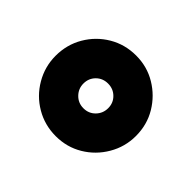

<svg xmlns="http://www.w3.org/2000/svg" viewBox="-91 -829 573 573"><g transform="rotate(45 195.0 -543.0)"><path d="M195.5 -373.2Q148.8 -373.2 110 -396Q71.2 -418.7 48.4 -457.9Q25.5 -497.1 25.5 -542.7Q25.5 -589.9 48.3 -628.8Q71.1 -667.6 109.6 -690.4Q148.1 -713.2 195 -713.2Q241.8 -713.2 280.1 -690.1Q318.4 -667.1 341.5 -628.6Q364.5 -590.2 364.5 -542.7Q364.5 -497.2 341.6 -458.1Q318.7 -419 280.4 -396.1Q242.1 -373.2 195.5 -373.2ZM195.1 -490.5Q217.3 -490.5 232.2 -505.8Q247.2 -521.2 247.2 -543.1Q247.2 -565 232.1 -579.9Q217.1 -594.8 194.9 -594.8Q172.7 -594.8 157.8 -579.9Q142.8 -564.9 142.8 -542.8Q142.8 -521.3 157.9 -505.9Q172.9 -490.5 195.1 -490.5Z"/></g></svg>

Font: Golos Text
Style: Regular
Weight: 400
Designer: A.Korolkova, Vitaly Kuzmin
Foundry: ParaType Ltd
Version: Version 2.004